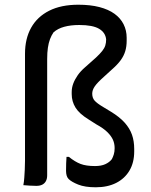

<svg xmlns="http://www.w3.org/2000/svg" viewBox="-20 -784 640 814"><path d="M86 -556Q86 -620 112 -666.5Q138 -713 188.5 -738.5Q239 -764 312 -764Q363 -764 401.5 -754Q440 -744 465.5 -725.5Q491 -707 504 -681Q517 -655 517 -624V-611Q517 -587 511 -567Q505 -547 491.5 -528.5Q478 -510 454 -489L420 -458Q392 -433 381.5 -417.5Q371 -402 371 -387Q371 -369 381 -357.5Q391 -346 418 -330L451 -310Q487 -288 508.5 -264Q530 -240 539.5 -213Q549 -186 549 -152V-142Q549 -95 529 -61Q509 -27 472.5 -8.5Q436 10 386 10Q340 10 311.5 -1.5Q283 -13 271 -25Q265 -31 262.5 -40Q260 -49 260 -60Q260 -77 260.5 -91.5Q261 -106 262 -119H272Q298 -98 321.5 -89Q345 -80 383 -80Q409 -80 426.5 -88Q444 -96 454 -109Q459 -118 462.5 -129.5Q466 -141 466 -156Q466 -175 459 -191Q452 -207 435.5 -223.5Q419 -240 388 -257L355 -278Q316 -302 300 -328Q284 -354 284 -385V-394Q284 -412 290.5 -429.5Q297 -447 309.5 -465Q322 -483 342 -500L387 -540Q404 -556 413.5 -568Q423 -580 426.5 -591.5Q430 -603 430 -617Q427 -646 400 -662Q373 -678 316 -678Q280 -678 252.5 -670.5Q225 -663 207 -647Q198 -634 192 -618Q186 -602 183 -581.5Q180 -561 180 -534Q180 -494 180 -453Q180 -412 180 -371Q180 -330 180 -288Q180 -246 180 -204.5Q180 -163 180 -122Q180 -81 180 -41Q180 -26 174.5 -16Q169 -6 159 -1Q149 4 134 4Q121 4 106.5 3Q92 2 79 1Q82 -15 83 -31Q84 -47 85 -64Q86 -81 86 -102Q86 -163 86 -218.5Q86 -274 86 -329Q86 -384 86 -439.5Q86 -495 86 -556Z"/></svg>

Font: Rec Mono Semicasual
Style: Regular
Weight: 400
Version: Version 1.085; ttfautohint (v1.8.4.7-5d5b)